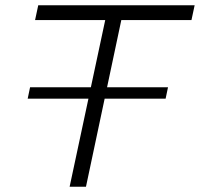

<svg xmlns="http://www.w3.org/2000/svg" viewBox="-20 -708 758 728"><path d="M85 -334 94 -377H617L608 -334ZM244 0 379 -632H113L125 -688H718L706 -632H440L306 0Z"/></svg>

Font: Saira Expanded Light
Style: Italic
Weight: 300
Width: 7
Italic angle: -12°
Designer: Hector Gatti with collaboration of the Omnibus-Type team
Foundry: Omnibus-Type
Version: Version 1.101